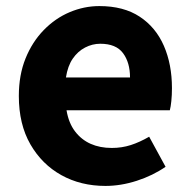

<svg xmlns="http://www.w3.org/2000/svg" viewBox="-20 -598 628 632"><path d="M327 14Q246 14 182 -21.5Q118 -57 80 -123Q42 -189 42 -282Q42 -351 64 -405.5Q86 -460 124 -499Q162 -538 209.5 -558Q257 -578 307 -578Q387 -578 440 -543Q493 -508 519.5 -447Q546 -386 546 -308Q546 -285 544 -265.5Q542 -246 539 -235H199Q206 -193 227 -165.5Q248 -138 278.5 -124.5Q309 -111 348 -111Q381 -111 410.5 -120.5Q440 -130 471 -148L525 -49Q483 -20 430.5 -3Q378 14 327 14ZM197 -343H408Q408 -392 385 -423Q362 -454 310 -454Q284 -454 260 -441.5Q236 -429 219.5 -405Q203 -381 197 -343Z"/></svg>

Font: Noto Sans JP ExtraBold
Style: Regular
Weight: 800
Designer: Ryoko NISHIZUKA  (kana, bopomofo & ideographs); Paul D. Hunt (Latin, Greek & Cyrillic); Sandoll Communications , Soo-you
Foundry: Adobe
Version: Version 2.004-H2;hotconv 1.0.118;makeotfexe 2.5.65603